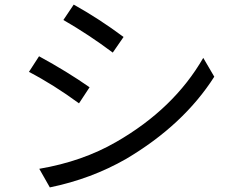

<svg xmlns="http://www.w3.org/2000/svg" viewBox="-20 -788 1040 836"><path d="M301 -768Q412 -706 518 -627L471 -559Q367 -637 256 -701ZM151 -53Q339 -85 486 -170Q737 -314 865 -536L913 -454Q779 -244 529 -96Q377 -9 197 28ZM150 -543Q273 -476 370 -408L324 -338Q212 -420 106 -475Z"/></svg>

Font: 思源黑体R
Style: Regular
Weight: 400
Designer: Ryoko NISHIZUKA  (kana & ideographs); Paul D. Hunt (Latin, Greek & Cyrillic); Wenlong ZHANG  (bopomofo); Sandoll Communi
Foundry: Adobe Systems Incorporated
Version: Version 1.00 June 24, 2014, initial release